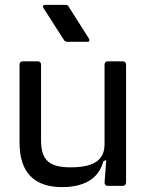

<svg xmlns="http://www.w3.org/2000/svg" viewBox="-20 -761 606 786"><path d="M496 -13V-497C496 -505 490 -510 483 -510H421C414 -510 408 -505 408 -497V-171C408 -109 369 -76 269 -76C177 -76 148 -109 148 -189V-497C148 -505 142 -510 135 -510H73C66 -510 60 -505 60 -497V-177C60 -56 119 5 234 5C319 5 384 -26 403 -101L408 -103L415 -106L408 -13C408 -5 414 0 421 0H483C490 0 496 -6 496 -13ZM158 -728 242 -597C245 -592 250 -590 255 -590H338C346 -590 348 -596 344 -603L261 -734C259 -739 254 -741 249 -741H164C156 -741 154 -735 158 -728Z"/></svg>

Font: Aldone Medium
Style: Regular
Weight: 500
Designer: Pietro Gregorini
Version: Version 1.500;FEAKit 1.0